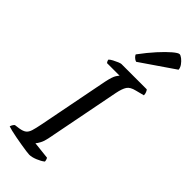

<svg xmlns="http://www.w3.org/2000/svg" viewBox="-317 -1006 1045 1045"><g transform="rotate(45 206.0 -483.0)"><path d="M174 0Q167 0 149 -2.5Q131 -5 107 -9Q83 -13 59 -17.5Q35 -22 16.5 -26.5Q-2 -31 -10 -34Q-8 -42 -3.5 -49Q1 -56 5 -59L35 -63Q60 -67 72.5 -76.5Q85 -86 91.5 -107Q98 -128 105 -164L185 -573Q195 -620 205.5 -635.5Q216 -651 218 -652H121Q119 -655 116.5 -659Q114 -663 113 -671Q120 -678 134 -685.5Q148 -693 161.5 -698.5Q175 -704 180 -704H375Q379 -700 383 -690.5Q387 -681 387 -670L337 -657Q303 -649 290.5 -630Q278 -611 270 -571L185 -136Q180 -111 170.5 -93Q161 -75 154 -68L254 -57Q257 -53 259 -46Q261 -39 261 -34Q245 -21 219 -10.5Q193 0 174 0ZM228 -769Q218 -772 209 -780.5Q200 -789 198 -796Q235 -846 269.5 -884Q304 -922 330 -944Q356 -966 366 -966Q374 -966 387 -956Q400 -946 410.5 -931.5Q421 -917 422 -902Z"/></g></svg>

Font: Texturina Medium 12pt Medium
Style: Italic
Weight: 500
Italic angle: -11°
Version: Version 1.002